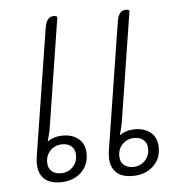

<svg xmlns="http://www.w3.org/2000/svg" viewBox="-45 -598 616 647"><g transform="rotate(-5 263.0 -274.0)"><path d="M230 -81Q230 -43 203.5 -18.5Q177 6 134 6Q97 6 78.5 -12.5Q60 -31 60 -63Q60 -75 61 -82L130 -519Q136 -554 160 -554Q167 -554 172 -550L113 -175Q112 -168 103 -134Q124 -150 156 -150Q188 -150 209 -132.5Q230 -115 230 -81ZM194 -80Q194 -100 182 -110.5Q170 -121 151 -121Q127 -121 111 -105Q95 -89 95 -65Q95 -45 107 -34.5Q119 -24 138 -24Q162 -24 178 -40Q194 -56 194 -80ZM474 -81Q474 -43 447.5 -18.5Q421 6 378 6Q341 6 322.5 -12.5Q304 -31 304 -63Q304 -75 305 -82L374 -519Q380 -554 404 -554Q411 -554 416 -550L357 -175Q356 -168 347 -134Q368 -150 400 -150Q432 -150 453 -132.5Q474 -115 474 -81ZM438 -80Q438 -100 426 -110.5Q414 -121 395 -121Q371 -121 355 -105Q339 -89 339 -65Q339 -45 351 -34.5Q363 -24 382 -24Q406 -24 422 -40Q438 -56 438 -80Z"/></g></svg>

Font: Thasadith
Style: Italic
Weight: 400
Italic angle: -9°
Designer: Cadson Demak Co.,Ltd.
Foundry: Cadson Demak Co.,Ltd.
Version: Version 1.000; ttfautohint (v1.6)